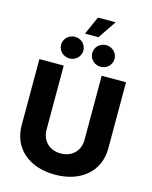

<svg xmlns="http://www.w3.org/2000/svg" viewBox="-156 -1205 1040 1314"><g transform="rotate(15 363.5 -547.5)"><path d="M363.3 9.3C546.4 9.3 670.4 -95.7 670.4 -258.3V-727.5H498V-272.5C498 -195.8 443.8 -141.1 363.3 -141.1C283.7 -141.1 229 -195.8 229 -272.5V-727.5H56.6V-258.3C56.6 -95.7 179.2 9.3 363.3 9.3ZM253.4 -784.7C297.4 -784.7 332.5 -819.3 332.5 -861.3C332.5 -903.3 297.4 -938 253.4 -938C210 -938 174.3 -903.3 174.3 -861.3C174.3 -819.3 210 -784.7 253.4 -784.7ZM474.1 -784.7C518.1 -784.7 553.2 -819.3 553.2 -861.3C553.2 -903.3 518.1 -938 474.1 -938C430.7 -938 395 -903.3 395 -861.3C395 -819.3 430.7 -784.7 474.1 -784.7ZM313 -976.6H408.2L495.6 -1105.5H370.1Z"/></g></svg>

Font: Inter ExtraBold
Style: Regular
Weight: 800
Designer: Rasmus Andersson
Foundry: rsms
Version: Version 4.001;git-9221beed3